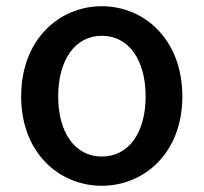

<svg xmlns="http://www.w3.org/2000/svg" viewBox="-20 -584 654 617"><path d="M307 13C443 13 566 -92 566 -274C566 -458 443 -564 307 -564C171 -564 48 -458 48 -274C48 -92 171 13 307 13ZM307 -81C221 -81 167 -158 167 -274C167 -391 221 -469 307 -469C394 -469 448 -391 448 -274C448 -158 394 -81 307 -81Z"/></svg>

Font: Noto Sans CJK KR Medium
Style: Regular
Weight: 500
Designer: Ryoko NISHIZUKA (kana & ideographs); Paul D. Hunt (Latin, Greek & Cyrillic); Wenlong ZHANG (bopomofo); Sandoll Communica
Foundry: Adobe Systems Incorporated
Version: Version 1.004;PS 1.004;hotconv 1.0.82;makeotf.lib2.5.63406